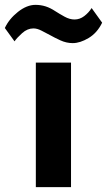

<svg xmlns="http://www.w3.org/2000/svg" viewBox="-83 -774 442 794"><path d="M65.2 0V-515.1H210.7V0ZM-63 -658.2Q-45.4 -695.8 -8.7 -724.9Q28.1 -753.9 63.7 -753.9Q85.7 -753.9 105.6 -747.6Q125.5 -741.2 145.3 -728Q163.1 -716.6 184.1 -705Q205.1 -693.4 225.3 -693.4Q246.8 -693.4 265.3 -707.4Q283.7 -721.4 295.9 -740.7L339.4 -680.2Q319.1 -638.2 283.7 -616.9Q248.3 -595.7 217.8 -595.7Q191.7 -595.7 166.6 -607.2Q141.6 -618.7 125 -628.2Q106.7 -637.9 88.7 -647.2Q70.8 -656.5 55.2 -656.5Q30.3 -656.5 8.7 -637.1Q-12.9 -617.7 -22.9 -603Z"/></svg>

Font: RobotoFlex
Style: Regular
Weight: 400
Designer: Berlow after Robertson
Foundry: Google
Version: Version 2.136